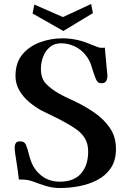

<svg xmlns="http://www.w3.org/2000/svg" viewBox="-20 -935 634 967"><path d="M564 -185Q564 -127 538.5 -89Q513 -51 471 -29Q429 -7 379.5 2.5Q330 12 282 12Q245 12 211 1.5Q177 -9 143 -22Q126 -28 109.5 -29.5Q93 -31 75 -31Q72 -55 69 -78.5Q66 -102 62 -126Q60 -142 57 -158.5Q54 -175 54 -191Q54 -205 59.5 -214Q65 -223 80 -223Q94 -223 101.5 -217.5Q109 -212 113 -199Q120 -181 124.5 -162Q129 -143 136 -124Q153 -77 191 -48.5Q229 -20 281 -20Q352 -20 388 -61Q424 -102 424 -171Q424 -211 408 -237.5Q392 -264 365.5 -283Q339 -302 307 -319Q279 -335 249 -349Q219 -363 190 -378Q158 -395 127.5 -420.5Q97 -446 77.5 -479.5Q58 -513 58 -552Q58 -619 92.5 -660.5Q127 -702 181.5 -722Q236 -742 295 -742Q368 -742 438 -711Q457 -704 472 -698Q487 -692 508 -695Q511 -664 513.5 -634Q516 -604 519 -574Q520 -569 520.5 -563.5Q521 -558 521 -553Q521 -539 515 -527.5Q509 -516 492 -516Q479 -516 473 -521.5Q467 -527 462 -539Q450 -570 441 -601Q432 -632 411 -658Q389 -686 356 -701.5Q323 -717 288 -717Q253 -717 230.5 -697.5Q208 -678 197 -648.5Q186 -619 186 -588Q186 -540 211.5 -513.5Q237 -487 275 -465Q296 -453 317.5 -443Q339 -433 360 -423Q410 -399 456.5 -367Q503 -335 533.5 -290.5Q564 -246 564 -185ZM448 -869 299 -779 144 -867 153 -912 297 -849 439 -915Z"/></svg>

Font: Kaisei HarunoUmi
Style: Bold
Weight: 700
Designer: Font-Kai, 金井和夫
Foundry: KAZUO KANAI
Version: Version 5.003